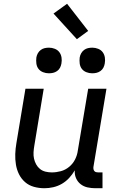

<svg xmlns="http://www.w3.org/2000/svg" viewBox="-20 -991 640 1019"><path d="M216 8Q187 8 160 0.5Q133 -7 113 -24.5Q93 -42 81 -66Q69 -90 64.5 -117.5Q60 -145 61 -173.5Q62 -202 67 -231L115 -520H212L162 -217Q159 -200 158 -182.5Q157 -165 160.5 -149Q164 -133 172 -118.5Q180 -104 192.5 -94Q205 -84 221.5 -80Q238 -76 255 -76Q279 -76 303 -82.5Q327 -89 347 -105.5Q367 -122 378.5 -145Q390 -168 393 -192L448 -520H545L476 -106Q475 -100 476 -94Q477 -88 480.5 -83.5Q484 -79 489.5 -77.5Q495 -76 501 -76H524V8H487Q465 8 444.5 3.5Q424 -1 408 -13.5Q392 -26 383.5 -45.5Q375 -65 377 -87Q364 -65 347 -46.5Q330 -28 308.5 -15.5Q287 -3 263 2.5Q239 8 216 8ZM469 -602Q453 -602 438 -608Q423 -614 414 -626Q405 -638 403 -654Q401 -670 403 -686Q405 -698 411 -708.5Q417 -719 426.5 -726Q436 -733 447 -735.5Q458 -738 470 -738Q486 -738 501 -732Q516 -726 525 -714Q534 -702 536.5 -686Q539 -670 536 -654Q534 -642 528.5 -631.5Q523 -621 513 -614Q503 -607 492 -604.5Q481 -602 469 -602ZM239 -602Q223 -602 208 -608Q193 -614 184 -626Q175 -638 173 -654Q171 -670 173 -686Q175 -698 181 -708.5Q187 -719 196.5 -726Q206 -733 217 -735.5Q228 -738 240 -738Q256 -738 271 -732Q286 -726 295 -714Q304 -702 306.5 -686Q309 -670 306 -654Q304 -642 298.5 -631.5Q293 -621 283 -614Q273 -607 262 -604.5Q251 -602 239 -602ZM388 -783 264 -919 336 -971 448 -827Z"/></svg>

Font: Iosevka Medium Extended
Style: Italic
Weight: 500
Width: 7
Italic angle: -9°
Monospace: yes
Designer: Belleve Invis
Foundry: Belleve Invis
Version: Version 32.5.0; ttfautohint (v1.8.4)